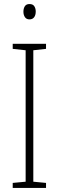

<svg xmlns="http://www.w3.org/2000/svg" viewBox="-20 -931 291 951"><path d="M208 0H43V-25L107 -31V-682L43 -689V-714H208V-689L145 -682V-31L208 -25ZM126 -911Q143 -911 150 -900Q157 -889 157 -874Q157 -856 149 -845.5Q141 -835 126 -835Q111 -835 103.5 -846Q96 -857 96 -873Q96 -889 103 -900Q110 -911 126 -911Z"/></svg>

Font: Noto Sans Khmer UI Condensed ExtraLight
Style: Regular
Weight: 200
Width: 3
Designer: Danh Hong and the Monotype Design Team
Foundry: Monotype Imaging Inc.
Version: Version 2.002; ttfautohint (v1.8.4.7-5d5b)